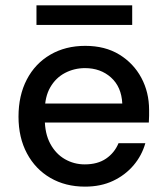

<svg xmlns="http://www.w3.org/2000/svg" viewBox="-20 -684 619 716"><path d="M297 12Q224 12 168 -20.5Q112 -53 80.5 -112Q49 -171 49 -249Q49 -328 80 -387.5Q111 -447 167.5 -480Q224 -513 298 -513Q372 -513 425 -480.5Q478 -448 507 -394Q536 -340 536 -274Q536 -264 536 -252.5Q536 -241 535 -227H122V-298H436Q433 -360 394 -395Q355 -430 297 -430Q257 -430 222.5 -412Q188 -394 167.5 -358.5Q147 -323 147 -270V-241Q147 -186 167.5 -148Q188 -110 222 -90.5Q256 -71 296 -71Q344 -71 375.5 -92.5Q407 -114 422 -150H522Q509 -104 478 -67.5Q447 -31 401.5 -9.5Q356 12 297 12ZM116 -591V-664H473V-591Z"/></svg>

Font: DM Sans 17pt Medium
Style: Regular
Weight: 500
Version: Version 4.004;gftools[0.9.30]